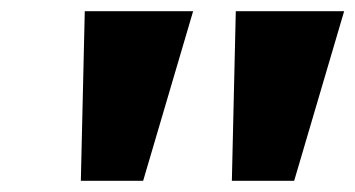

<svg xmlns="http://www.w3.org/2000/svg" viewBox="-20 -725 633 342"><path d="M124 -403 131 -705H324L235 -403ZM393 -403 400 -705H593L504 -403Z"/></svg>

Font: Nunito Sans 10pt Expanded ExtraBold
Style: Italic
Weight: 800
Width: 7
Italic angle: -9°
Designer: Vernon Adams
Foundry: Vernon Adams
Version: Version 3.101;gftools[0.9.27]